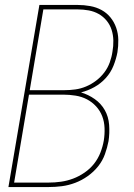

<svg xmlns="http://www.w3.org/2000/svg" viewBox="-20 -755 540 775"><path d="M14 0 139 -735H294Q319 -735 344 -730.5Q369 -726 390 -714.5Q411 -703 426 -684.5Q441 -666 449 -643Q457 -620 457.5 -594.5Q458 -569 454 -544Q449 -517 438 -489.5Q427 -462 407 -440Q387 -418 361 -403.5Q335 -389 307 -382Q337 -373 362.5 -355Q388 -337 403 -310.5Q418 -284 420.5 -251Q423 -218 418 -185Q413 -159 403.5 -132.5Q394 -106 376 -83.5Q358 -61 334 -44Q310 -27 283.5 -17Q257 -7 230 -3.5Q203 0 176 0ZM100 -391H240Q262 -391 284 -394Q306 -397 327.5 -406Q349 -415 368 -429.5Q387 -444 401 -462.5Q415 -481 423 -503Q431 -525 434 -547Q438 -569 437.5 -591.5Q437 -614 430.5 -634.5Q424 -655 410.5 -671.5Q397 -688 378.5 -698.5Q360 -709 338 -713Q316 -717 294 -717H155ZM37 -18H176Q201 -18 226 -21.5Q251 -25 275 -34Q299 -43 321.5 -58.5Q344 -74 360 -94.5Q376 -115 385.5 -139.5Q395 -164 399 -188Q403 -213 402 -238.5Q401 -264 392.5 -286Q384 -308 368 -325.5Q352 -343 331 -354Q310 -365 285 -369Q260 -373 235 -373H97Z"/></svg>

Font: iosevka_custom_sans_ss08 Thin
Style: Italic
Weight: 100
Italic angle: -10°
Designer: Belleve Invis
Foundry: Belleve Invis
Version: Version 10.3.0; ttfautohint (v1.8.3)